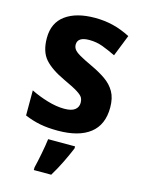

<svg xmlns="http://www.w3.org/2000/svg" viewBox="-117 -625 685 916"><g transform="rotate(15 225.0 -167.5)"><path d="M417 -161Q417 -76 362 -33Q307 10 203 10Q153 10 115 2.5Q77 -5 39 -21V-145Q77 -126 122 -112.5Q167 -99 206 -99Q242 -99 258.5 -112Q275 -125 275 -147Q275 -160 269.5 -171Q264 -182 242 -196Q220 -210 172 -232Q103 -264 71 -300.5Q39 -337 39 -404Q39 -479 92 -517.5Q145 -556 237 -556Q283 -556 325 -546Q367 -536 412 -513L370 -407Q335 -424 304 -435.5Q273 -447 238 -447Q180 -447 180 -409Q180 -397 187 -386.5Q194 -376 215 -363.5Q236 -351 279 -331Q320 -312 351 -290.5Q382 -269 399.5 -238.5Q417 -208 417 -161ZM303 71Q289 105 270 144Q251 183 228 221H142V208Q149 180 157.5 136.5Q166 93 170 61H303Z"/></g></svg>

Font: Noto Sans Tamil SemiCondensed
Style: Bold
Weight: 700
Width: 4
Designer: Jelle Bosma - Monotype Design Team
Foundry: Monotype Imaging Inc.
Version: Version 2.004; ttfautohint (v1.8.4.7-5d5b)